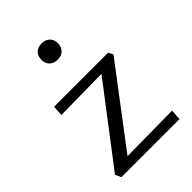

<svg xmlns="http://www.w3.org/2000/svg" viewBox="-189 -716 802 802"><g transform="rotate(-45 211.5 -315.5)"><path d="M241.5 -548Q228 -535 206 -535Q184 -535 170.5 -548Q157 -561 157 -583Q157 -605 170.5 -618Q184 -631 206 -631Q228 -631 241.5 -618Q255 -605 255 -583Q255 -561 241.5 -548ZM127 -44 393 -47 390 0H47L35 -26L293 -364L53 -361L56 -407H375L386 -386Z"/></g></svg>

Font: EauTestInfant
Style: Regular
Weight: 400
Designer: Christian Thalmann (Catharsis Fonts)
Version: Version 0.001;PS 000.001;hotconv 1.0.88;makeotf.lib2.5.64775